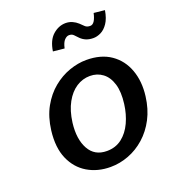

<svg xmlns="http://www.w3.org/2000/svg" viewBox="-136 -836 850 950"><g transform="rotate(-20 289.0 -361.0)"><path d="M284.5 11Q217 11 164.2 -20.2Q111.5 -51.5 85.2 -111.8Q59 -172 69.5 -259Q78 -328 106.2 -378.8Q134.5 -429.5 174.8 -462.5Q215 -495.5 261.2 -511.8Q307.5 -528 351 -528Q428.5 -528 479.8 -492.5Q531 -457 553.2 -396Q575.5 -335 566 -259Q558 -194.5 531.8 -144.2Q505.5 -94 466.2 -59.2Q427 -24.5 380.2 -6.8Q333.5 11 284.5 11ZM294.5 -69.5Q340.5 -69.5 373.8 -95.2Q407 -121 427 -164.2Q447 -207.5 453.5 -259Q461.5 -320.5 448.8 -362.5Q436 -404.5 407.5 -426Q379 -447.5 341 -447.5Q302.5 -447.5 269.2 -426Q236 -404.5 212.8 -362.5Q189.5 -320.5 181.5 -259Q171.5 -175.5 200.8 -122.5Q230 -69.5 294.5 -69.5ZM270.5 -618 211 -624Q219.5 -680.5 249.8 -707.2Q280 -734 316.5 -734.5Q336.5 -734.5 352.5 -727.2Q368.5 -720 381 -708.5Q392.5 -697.5 401.8 -688.5Q411 -679.5 428 -679.5Q441.5 -679.5 450.8 -694Q460 -708.5 465.5 -734L523 -728Q516 -686 499.5 -661.8Q483 -637.5 462.5 -627.5Q442 -617.5 423 -617.5Q401 -617.5 384.8 -624.2Q368.5 -631 356.5 -643Q345 -654.5 336.8 -663.5Q328.5 -672.5 313 -672.5Q301 -672.5 289 -660.2Q277 -648 270.5 -618Z"/></g></svg>

Font: Expletus Sans Medium
Style: Italic
Weight: 500
Italic angle: -7°
Version: Version 7.500